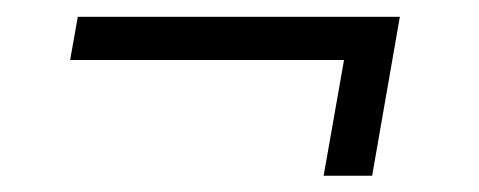

<svg xmlns="http://www.w3.org/2000/svg" viewBox="-20 -399 574 230"><path d="M425.8 -188.5H367.7L392.1 -327.1H64L73.2 -378.9H459Z"/></svg>

Font: RobotoInd Light
Style: Italic
Weight: 300
Italic angle: -12°
Designer: Google
Version: Version 2.001151; 2014